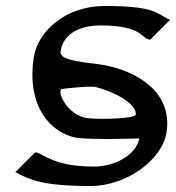

<svg xmlns="http://www.w3.org/2000/svg" viewBox="-20 -610 588 641"><path d="M31 -35 36 -33C79 -10 123 11 282 11C403 11 521 -76 536 -168C558 -309 426 -374 331 -392C280 -402 177 -404 182 -438C191 -497 245 -526 319 -525C458 -525 452 -479 480 -478H482L548 -544L542 -546C500 -569 487 -590 329 -590C199 -590 107 -506 93 -420C67 -253 151 -165 236 -150C291 -143 418 -147 445 -148C433 -89 360 -54 293 -54C154 -54 124 -99 100 -101H97ZM183 -310C183 -312 185 -312 186 -313C194 -314 267 -323 297 -320C339 -311 439 -270 433 -226C426 -214 313 -210 268 -216C208 -228 175 -292 183 -310Z"/></svg>

Font: Charger Sport
Style: DfBdExtObl
Weight: 400
Designer: Jasper
Foundry: Cannot Into Space Fonts
Version: Version 1.1